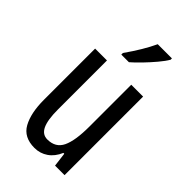

<svg xmlns="http://www.w3.org/2000/svg" viewBox="-236 -842 928 928"><g transform="rotate(45 228.0 -378.0)"><path d="M391 -537V0H326L317 -72H311Q294 -32 263.5 -11Q233 10 195 10Q122 10 92.5 -43.5Q63 -97 63 -187V-537H144V-202Q144 -131 160 -97Q176 -63 210 -63Q266 -63 288 -109Q310 -155 310 -251V-537ZM359 -757Q347 -736 323 -707.5Q299 -679 272.5 -651.5Q246 -624 225 -606H173V-617Q231 -699 262 -766H359Z"/></g></svg>

Font: Noto Sans Gurmukhi ExtraCondensed
Style: Regular
Weight: 400
Width: 2
Designer: Jelle Bosma - Monotype Design Team
Foundry: Monotype Imaging Inc.
Version: Version 2.004; ttfautohint (v1.8.4.7-5d5b)